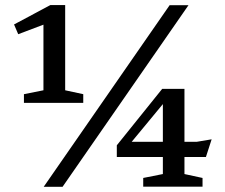

<svg xmlns="http://www.w3.org/2000/svg" viewBox="-20 -718 864 738"><path d="M147 -371V-666L169 -631.5L50 -586.5L34 -624L173.5 -698.5H230.5V-371L300 -356V-322.5H72V-356ZM148 0 632 -698H704.5L220.5 0ZM606 -339 628 -344.5 463.5 -145.5 459 -173H736.5L793.5 -182.5L771.5 -114.5H429V-159.5L603.5 -376.5H689V-49L758.5 -34V-0.5H530.5V-34L606 -49Z"/></svg>

Font: Newsreader 9pt
Style: Regular
Weight: 400
Designer: Hugues Gentile
Foundry: Production Type
Version: Version 1.003